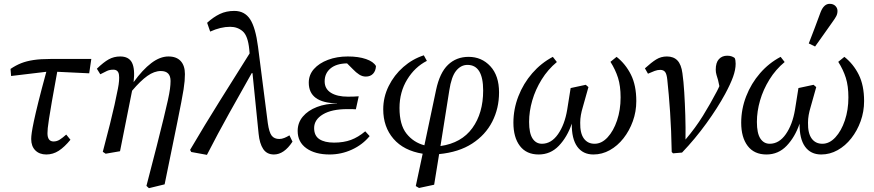

<svg xmlns="http://www.w3.org/2000/svg" viewBox="-20 -794 4565 1003"><path d="M38 -397 35 -434Q63 -453 91 -464Q119 -475 155.5 -480.5Q192 -486 244 -486H457L446 -411L279 -419Q261 -322 251 -263.5Q241 -205 236 -173Q231 -141 229.5 -125Q228 -109 228 -98Q228 -55 260 -55Q277 -55 292 -64.5Q307 -74 326 -91L348 -64Q317 -26 287 -6.5Q257 13 222 13Q186 13 164.5 -8.5Q143 -30 143 -68Q143 -81 146 -102Q149 -123 157 -161Q165 -199 180.5 -261.5Q196 -324 222 -419Z M517 -1Q540 -88 554.5 -146Q569 -204 578.5 -247Q588 -290 596 -331Q605 -376 601.5 -403Q598 -430 572 -430Q553 -430 539 -423.5Q525 -417 504 -406L486 -435Q521 -469 548 -484Q575 -499 608 -499Q653 -499 669.5 -466.5Q686 -434 678 -365Q725 -430 770.5 -464.5Q816 -499 860 -499Q902 -499 924 -475Q946 -451 946 -407Q946 -389 944.5 -371Q943 -353 939 -327Q935 -301 927 -260Q919 -219 906 -154L840 169L758 189L745 177L799 -32Q821 -119 835 -176.5Q849 -234 857 -270.5Q865 -307 868 -330Q871 -353 871 -371Q871 -423 820 -423Q786 -423 750 -397.5Q714 -372 670 -320L607 -4L532 9Z M1411 13Q1374 13 1355 -15.5Q1336 -44 1331 -95L1299 -412H1295Q1234 -304 1176.5 -201Q1119 -98 1061 15L979 0L973 -11Q1050 -142 1128 -266.5Q1206 -391 1284 -515L1282 -537Q1275 -607 1248 -630.5Q1221 -654 1182 -654Q1133 -654 1078 -629L1062 -675Q1095 -705 1128.5 -721Q1162 -737 1204 -737Q1258 -737 1286.5 -693.5Q1315 -650 1328 -549L1379 -151Q1386 -102 1399.5 -85Q1413 -68 1439 -68Q1452 -68 1465.5 -73.5Q1479 -79 1492 -87L1508 -54Q1464 13 1411 13Z M1702 13Q1626 13 1580.5 -19.5Q1535 -52 1535 -110Q1535 -153 1562 -185Q1589 -217 1635.5 -235Q1682 -253 1741 -253L1740 -254Q1593 -257 1593 -362Q1593 -403 1620 -433.5Q1647 -464 1693.5 -481.5Q1740 -499 1797 -499Q1853 -499 1892 -485.5Q1931 -472 1944 -449Q1943 -424 1929 -409Q1915 -394 1891 -394Q1873 -394 1856.5 -404.5Q1840 -415 1823 -433L1793 -463Q1737 -462 1706.5 -436.5Q1676 -411 1676 -369Q1676 -330 1708.5 -309.5Q1741 -289 1798 -289Q1818 -289 1827.5 -289.5Q1837 -290 1854 -291L1839 -223Q1830 -224 1819 -224Q1808 -224 1794 -224Q1713 -224 1667 -196.5Q1621 -169 1621 -125Q1621 -85 1648.5 -67Q1676 -49 1725 -49Q1775 -49 1813 -63Q1851 -77 1888 -108L1911 -83Q1874 -38 1818.5 -12.5Q1763 13 1702 13Z M2327 -321 2281 -31Q2391 -47 2447.5 -125Q2504 -203 2504 -321Q2504 -455 2422 -455Q2388 -455 2363 -424.5Q2338 -394 2327 -321ZM2169 188 2152 178 2188 9Q2089 -7 2035.5 -69Q1982 -131 1982 -223Q1982 -287 2010.5 -344.5Q2039 -402 2087 -444Q2135 -486 2194 -505L2210 -476Q2147 -444 2107 -378.5Q2067 -313 2067 -230Q2067 -142 2103.5 -96Q2140 -50 2197 -35L2258 -324Q2277 -414 2320.5 -455.5Q2364 -497 2428 -497Q2496 -497 2541.5 -448Q2587 -399 2587 -311Q2587 -228 2551.5 -158.5Q2516 -89 2446.5 -44Q2377 1 2274 11L2248 171Z M2794 13Q2730 13 2696 -31.5Q2662 -76 2662 -153Q2662 -224 2688 -291Q2714 -358 2760.5 -411.5Q2807 -465 2868 -497L2889 -470Q2842 -431 2809.5 -378.5Q2777 -326 2760.5 -269Q2744 -212 2744 -157Q2744 -98 2762 -70.5Q2780 -43 2811 -43Q2860 -43 2895 -93Q2930 -143 2943 -221L2961 -334L3040 -351L3054 -339L3025 -236Q3018 -213 3014.5 -193Q3011 -173 3011 -153Q3010 -98 3030 -70.5Q3050 -43 3086 -43Q3123 -43 3154 -76.5Q3185 -110 3203.5 -165Q3222 -220 3222 -285Q3222 -345 3208.5 -387.5Q3195 -430 3169 -471L3201 -497Q3248 -460 3276 -404Q3304 -348 3304 -266Q3304 -211 3286 -161Q3268 -111 3237 -71.5Q3206 -32 3165.5 -9.5Q3125 13 3080 13Q3025 13 2995.5 -28Q2966 -69 2967 -148Q2943 -78 2899.5 -32.5Q2856 13 2794 13Z M3489 0Q3487 -114 3480.5 -209Q3474 -304 3466 -377Q3463 -407 3454.5 -418Q3446 -429 3429 -429Q3415 -429 3400 -423.5Q3385 -418 3365 -409L3349 -437Q3383 -468 3408 -483.5Q3433 -499 3464 -499Q3499 -499 3519 -478Q3539 -457 3545 -411Q3551 -369 3554.5 -312Q3558 -255 3560 -191.5Q3562 -128 3561 -65Q3613 -126 3652 -189Q3691 -252 3725 -317Q3729 -325 3732 -331Q3735 -337 3738 -344L3731 -376Q3727 -389 3723 -402.5Q3719 -416 3719 -430Q3719 -467 3735.5 -485Q3752 -503 3779 -503Q3794 -503 3803.5 -499Q3813 -495 3818 -491Q3823 -481 3823 -461Q3823 -430 3809.5 -392.5Q3796 -355 3768 -303Q3729 -231 3670 -149.5Q3611 -68 3543 3L3496 7Z M3984 13Q3920 13 3886 -31.5Q3852 -76 3852 -153Q3852 -224 3878 -291Q3904 -358 3950.5 -411.5Q3997 -465 4058 -497L4079 -470Q4032 -431 3999.5 -378.5Q3967 -326 3950.5 -269Q3934 -212 3934 -157Q3934 -98 3952 -70.5Q3970 -43 4001 -43Q4050 -43 4085 -93Q4120 -143 4133 -221L4151 -334L4230 -351L4244 -339L4215 -236Q4208 -213 4204.5 -193Q4201 -173 4201 -153Q4200 -98 4220 -70.5Q4240 -43 4276 -43Q4313 -43 4344 -76.5Q4375 -110 4393.5 -165Q4412 -220 4412 -285Q4412 -345 4398.5 -387.5Q4385 -430 4359 -471L4391 -497Q4438 -460 4466 -404Q4494 -348 4494 -266Q4494 -211 4476 -161Q4458 -111 4427 -71.5Q4396 -32 4355.5 -9.5Q4315 13 4270 13Q4215 13 4185.5 -28Q4156 -69 4157 -148Q4133 -78 4089.5 -32.5Q4046 13 3984 13ZM4205 -567Q4221 -608 4236.5 -649Q4252 -690 4267 -731Q4284 -774 4314 -774Q4333 -774 4344 -763Q4355 -752 4355 -737Q4355 -722 4348.5 -709.5Q4342 -697 4328 -678Q4306 -647 4283.5 -615Q4261 -583 4238 -551Z"/></svg>

Font: Source Serif 4 SmText
Style: Italic
Weight: 400
Italic angle: -12°
Designer: Frank Grießhammer
Foundry: Adobe
Version: Version 4.005;hotconv 1.1.0;makeotfexe 2.6.0